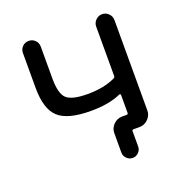

<svg xmlns="http://www.w3.org/2000/svg" viewBox="-119 -649 801 850"><g transform="rotate(-20 281.5 -224.5)"><path d="M410.2 -503.9Q410.2 -521.5 422.9 -534.2Q435.5 -546.9 453.1 -546.9Q470.7 -546.9 483.4 -534.2Q496.1 -521.5 496.1 -503.9V-78.1Q496.1 -54.7 479 -37.6Q461.9 -20.5 438.5 -20.5H417H410.2Q403.3 -20.5 403.3 -13.7V58.6Q403.3 74.2 391.6 85.9Q379.9 97.7 363.8 97.7Q347.7 97.7 335.9 85.9Q324.2 74.2 324.2 58.6V-33.2Q324.2 -56.6 341.3 -73.7Q358.4 -90.8 381.8 -90.8H402.3Q410.2 -90.8 410.2 -97.7V-181.6Q410.2 -184.6 408.2 -186Q406.2 -187.5 403.3 -186.5Q347.7 -161.1 261.7 -161.1Q152.3 -161.1 108.9 -201.2Q65.4 -241.2 65.4 -340.8V-504.9Q65.4 -522.5 77.6 -534.7Q89.8 -546.9 107.4 -546.9Q125 -546.9 137.2 -534.7Q149.4 -522.5 149.4 -504.9V-353.5Q149.4 -282.2 174.8 -259.3Q200.2 -236.3 273.4 -236.3Q350.6 -236.3 403.3 -261.7Q410.2 -264.6 410.2 -271.5Z"/></g></svg>

Font: Gen Jyuu Gothic Regular
Style: Regular
Weight: 400
Designer: [Source Han Sans]
Ryoko NISHIZUKA  (kana & ideographs); Paul D. Hunt (Latin, Greek & Cyrillic); Wenlong ZHANG  (bopomofo
Version: Version 1.002.20150607